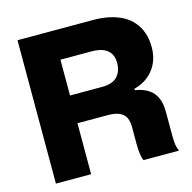

<svg xmlns="http://www.w3.org/2000/svg" viewBox="-106 -836 945 943"><g transform="rotate(-15 366.0 -364.5)"><path d="M64 0V-729H448Q492 -729 529.5 -721Q567 -713 597 -697Q627 -681 648 -656.5Q669 -632 680.5 -599.5Q692 -567 692 -526Q692 -459 655.5 -412.5Q619 -366 557 -350V-343Q600 -336 626 -318Q652 -300 664.5 -271.5Q677 -243 677 -202V-85Q677 -65 678.5 -43.5Q680 -22 690 0H509Q503 -13 500 -35Q497 -57 497 -85V-171Q497 -199 488.5 -218Q480 -237 458 -248Q436 -259 395 -259H228V-400H404Q461 -400 484.5 -427Q508 -454 508 -493Q508 -518 500.5 -534.5Q493 -551 479 -561.5Q465 -572 446 -577Q427 -582 404 -582H243V0Z"/></g></svg>

Font: Mona Sans ExtraLight ExtraBold
Style: Regular
Weight: 800
Version: Version 2.000